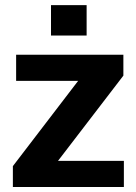

<svg xmlns="http://www.w3.org/2000/svg" viewBox="-20 -748 546 768"><path d="M31.5 -83.5 292.5 -424.5H44.5V-529H473.5V-445.5L212 -104.5H475.5V0H31.5ZM184 -727.5H326.5V-606H184Z"/></svg>

Font: 1883 Sans
Style: Bold
Weight: 700
Designer: 1883 Sans project is a fork of Public Sans.
Version: Version 1.009